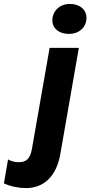

<svg xmlns="http://www.w3.org/2000/svg" viewBox="-124 -764 461 979"><path d="M9 195C100 195 163 134 183 25L278 -520H129L39 -6C30 46 10 63 -29 63C-50 63 -66 58 -83 49L-104 171C-69 187 -29 195 9 195ZM228 -591C277 -591 317 -623 317 -673C317 -714 284 -744 232 -744C182 -744 143 -709 143 -660C143 -620 176 -591 228 -591Z"/></svg>

Font: Fixel Display
Style: Bold Italic
Weight: 700
Italic angle: -10°
Designer: AlfaBravo + MacPaw
Foundry: Kyrylo Tkachov, Marchela Mozhyna, Serhii Makarenko, Maria Weinstein, Zakhar Kryvoshyya
Version: Version 1.210;Glyphs 3.2 (3217)